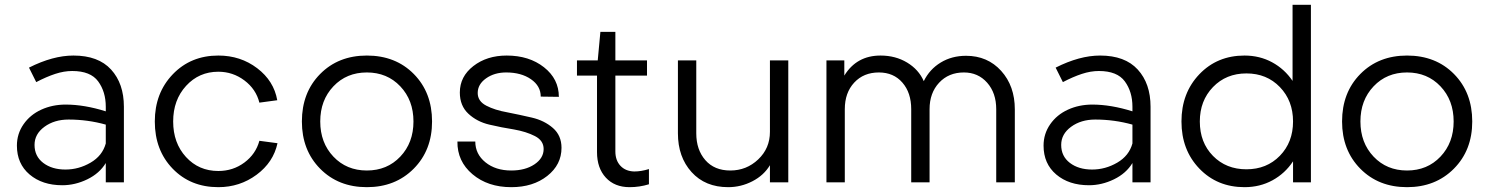

<svg xmlns="http://www.w3.org/2000/svg" viewBox="-20 -755 6166 795"><path d="M493 -313V0H418V-80Q392 -37 341.5 -12.5Q291 12 238 12Q155 12 102.5 -32.5Q50 -77 50 -152Q50 -201 77.5 -240.5Q105 -280 151 -301Q197 -322 252 -322Q329 -322 418 -294V-313Q418 -375 386.5 -418Q355 -461 279 -461Q245 -461 208.5 -449Q172 -437 130 -415L100 -475Q199 -525 284 -525Q387 -525 440 -467Q493 -409 493 -313ZM418 -161V-239Q343 -260 264 -260Q205 -260 164 -230Q123 -200 123 -155Q123 -108 159 -80.5Q195 -53 251 -53Q306 -53 355 -81.5Q404 -110 418 -161Z M1128 -340 1054 -330Q1040 -386 992 -422Q944 -458 884 -458Q804 -458 750.5 -399.5Q697 -341 697 -252Q697 -163 750 -105Q803 -47 884 -47Q945 -47 992 -82Q1039 -117 1054 -172L1129 -162Q1112 -83 1042.5 -31.5Q973 20 884 20Q769 20 695 -56.5Q621 -133 621 -252Q621 -370 695.5 -447.5Q770 -525 884 -525Q976 -525 1045 -472.5Q1114 -420 1128 -340Z M1769 -252Q1769 -133 1693 -56.5Q1617 20 1499 20Q1381 20 1305.5 -56.5Q1230 -133 1230 -252Q1230 -372 1305.5 -448.5Q1381 -525 1499 -525Q1618 -525 1693.5 -448.5Q1769 -372 1769 -252ZM1692 -252Q1692 -340 1637.5 -397.5Q1583 -455 1499 -455Q1415 -455 1360.5 -397.5Q1306 -340 1306 -252Q1306 -164 1360.5 -106.5Q1415 -49 1499 -49Q1583 -49 1637.5 -106.5Q1692 -164 1692 -252Z M2097 20Q2000 20 1936.5 -33.5Q1873 -87 1874 -169H1948Q1948 -117 1990 -83Q2032 -49 2097 -49Q2155 -49 2193 -74.5Q2231 -100 2231 -138Q2231 -173 2195 -191.5Q2159 -210 2108 -219Q2057 -227 2006 -239Q1955 -251 1919.5 -284Q1884 -317 1884 -372Q1884 -438 1940 -481.5Q1996 -525 2078 -525Q2171 -525 2232.5 -476.5Q2294 -428 2294 -354L2219 -355Q2219 -399 2178.5 -427Q2138 -455 2076 -455Q2027 -455 1992.5 -430.5Q1958 -406 1958 -370Q1958 -336 1993.5 -317.5Q2029 -299 2080 -290Q2131 -280 2182.5 -268Q2234 -256 2269.5 -225Q2305 -194 2305 -143Q2305 -73 2246 -26.5Q2187 20 2097 20Z M2452 -125V-442H2369V-505H2455L2466 -623H2528V-505H2659V-442H2528V-128Q2528 -91 2549 -68.5Q2570 -46 2606 -45Q2635 -45 2667 -55V8Q2628 20 2587 20Q2525 20 2488.5 -19.5Q2452 -59 2452 -125Z M2995 20Q2900 20 2843.5 -42.5Q2787 -105 2787 -203V-505H2863V-203Q2863 -135 2900.5 -92Q2938 -49 3004 -49Q3071 -49 3119.5 -95Q3168 -141 3168 -209V-505H3244V0H3168V-71Q3143 -29 3095.5 -4.5Q3048 20 2995 20Z M3478 -303V0H3402V-505H3476V-442Q3527 -525 3626 -525Q3688 -525 3736 -496Q3784 -467 3805 -419Q3829 -468 3875 -496Q3921 -524 3980 -524Q4069 -524 4125.5 -461.5Q4182 -399 4182 -302V0H4105V-303Q4105 -370 4067.5 -412.5Q4030 -455 3971 -455Q3908 -455 3868.5 -412.5Q3829 -370 3829 -303V0H3753V-303Q3753 -371 3716.5 -413Q3680 -455 3619 -455Q3556 -455 3517 -413Q3478 -371 3478 -303Z M4744 -313V0H4669V-80Q4643 -37 4592.5 -12.5Q4542 12 4489 12Q4406 12 4353.5 -32.5Q4301 -77 4301 -152Q4301 -201 4328.5 -240.5Q4356 -280 4402 -301Q4448 -322 4503 -322Q4580 -322 4669 -294V-313Q4669 -375 4637.5 -418Q4606 -461 4530 -461Q4496 -461 4459.5 -449Q4423 -437 4381 -415L4351 -475Q4450 -525 4535 -525Q4638 -525 4691 -467Q4744 -409 4744 -313ZM4669 -161V-239Q4594 -260 4515 -260Q4456 -260 4415 -230Q4374 -200 4374 -155Q4374 -108 4410 -80.5Q4446 -53 4502 -53Q4557 -53 4606 -81.5Q4655 -110 4669 -161Z M5332 -420V-735H5408V0H5334V-87Q5301 -37 5249 -8.5Q5197 20 5133 20Q5020 20 4946 -57Q4872 -134 4872 -252Q4872 -370 4946 -447.5Q5020 -525 5133 -525Q5196 -525 5247.5 -497Q5299 -469 5332 -420ZM4948 -252Q4948 -165 5002.5 -109.5Q5057 -54 5141 -54Q5225 -54 5279.5 -110Q5334 -166 5334 -252Q5334 -338 5279.5 -394.5Q5225 -451 5141 -451Q5057 -451 5002.5 -394.5Q4948 -338 4948 -252Z M6076 -252Q6076 -133 6000 -56.5Q5924 20 5806 20Q5688 20 5612.5 -56.5Q5537 -133 5537 -252Q5537 -372 5612.5 -448.5Q5688 -525 5806 -525Q5925 -525 6000.5 -448.5Q6076 -372 6076 -252ZM5999 -252Q5999 -340 5944.5 -397.5Q5890 -455 5806 -455Q5722 -455 5667.5 -397.5Q5613 -340 5613 -252Q5613 -164 5667.5 -106.5Q5722 -49 5806 -49Q5890 -49 5944.5 -106.5Q5999 -164 5999 -252Z"/></svg>

Font: Metropolitano
Style: Regular
Weight: 400
Designer: Fonts by Alex Slobzheninov & Chris M. Simpson / Changes by Cristiano Sobral
Foundry: Fonts by Alex Slobzheninov & Chris M. Simpson / Changes by Cristiano Sobral
Version: Version 1.00;August 30, 2020;FontCreator 13.0.0.2681 64-bit